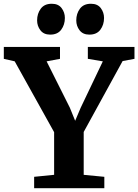

<svg xmlns="http://www.w3.org/2000/svg" viewBox="-39 -990 727 1010"><path d="M245.7 -70.4V-294.8L38.3 -667.4L-18.9 -680.5V-743H276.6V-680.5L206.2 -667.3L328.5 -423.3L356.4 -354.6L385.5 -423.3L501.9 -667.3L423.1 -680.5V-743H668.4V-680.5L606 -668.8L401.3 -295.8V-70.3L509.8 -59.9V0H140.6V-59.9ZM224.5 -807.9Q191 -807.9 173.6 -830.7Q156.2 -853.4 156.2 -882.7Q156.2 -918.2 175.4 -944.2Q194.6 -970.2 233 -970.2H234Q267.8 -970.2 285 -947.5Q302.3 -924.7 302.3 -895.5Q302.3 -859.9 283.1 -833.9Q263.8 -807.9 225.5 -807.9ZM430.5 -807.9Q397.1 -807.9 379.6 -830.7Q362.2 -853.4 362.2 -882.7Q362.2 -918.2 381.4 -944.2Q400.7 -970.2 439 -970.2H440Q473.9 -970.2 491.1 -947.5Q508.3 -924.7 508.3 -895.5Q508.3 -859.9 489.1 -833.9Q469.9 -807.9 431.5 -807.9Z"/></svg>

Font: Merriweather Light
Style: Regular
Weight: 300
Version: Version 2.100